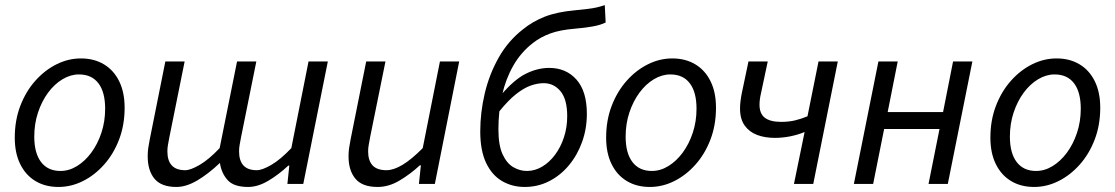

<svg xmlns="http://www.w3.org/2000/svg" viewBox="-20 -730 4426 762"><path d="M212.1 12Q159.7 12 120.7 -11.5Q81.7 -34.9 60.2 -78.8Q38.6 -122.6 38.6 -183.4Q38.6 -252.6 60.6 -309.9Q82.6 -367.3 120.1 -409.4Q157.6 -451.6 204.3 -474.8Q251 -498.1 301.2 -498.1Q353.6 -498.1 392.6 -474.6Q431.6 -451.2 453.1 -407.3Q474.6 -363.5 474.6 -302.7Q474.6 -233.5 452.6 -176.2Q430.7 -118.8 393.1 -76.7Q355.6 -34.5 308.9 -11.3Q262.2 12 212.1 12ZM220 -51.5Q254 -51.5 285.6 -70.9Q317.3 -90.3 342.3 -124.1Q367.4 -158 382.3 -202.7Q397.3 -247.5 397.3 -298.2Q397.3 -364.6 370.5 -399.6Q343.8 -434.6 293.3 -434.6Q259.9 -434.6 227.9 -415.4Q196 -396.2 170.9 -362.3Q145.9 -328.5 130.9 -283.7Q116 -239 116 -187.9Q116 -122.4 142.9 -87Q169.9 -51.5 220 -51.5Z M680.4 12Q620.1 12 593.1 -20.7Q566.2 -53.4 566.2 -109.2Q566.2 -126.8 568.2 -141.5Q570.2 -156.2 574.2 -176.1L636.2 -486.1H712.8L652.3 -186Q648.6 -167.3 646.5 -154.7Q644.3 -142.1 644.3 -129.3Q644.3 -92.5 661.8 -73.5Q679.3 -54.5 715.3 -54.5Q736 -54.5 772.5 -75.7Q808.9 -97 851.7 -142.1L920.8 -486.1H997.3L936.8 -186Q933.2 -167.3 931 -154.7Q928.8 -142.1 928.8 -129.3Q928.8 -92.5 946.1 -73.5Q963.4 -54.5 999.1 -54.5Q1020.6 -54.5 1057 -75.7Q1093.4 -97 1136.2 -142.1L1204.5 -486.1H1281.1L1183.6 0H1120.6L1128.2 -72.8H1124.2Q1086.4 -37.2 1044.9 -12.6Q1003.3 12 965 12Q907.2 12 882.8 -15.9Q858.4 -43.7 852.8 -83.4Q806.2 -39.2 762.5 -13.6Q718.7 12 680.4 12Z M1478.6 12Q1417.6 12 1390.5 -20.8Q1363.3 -53.6 1363.3 -108.9Q1363.3 -126.3 1365.3 -141.2Q1367.3 -156.2 1371.3 -176L1433.3 -486H1509.8L1449 -186.1Q1445.6 -167.2 1443.3 -154.6Q1441 -142 1441 -129.5Q1441 -92.7 1458.7 -73.6Q1476.3 -54.5 1513.9 -54.5Q1541.9 -54.5 1577.4 -75.7Q1612.9 -96.9 1657.7 -142.1L1726 -486H1802.4L1705.8 0H1642.6L1650.3 -73.9H1646.3Q1608 -38.5 1565.3 -13.3Q1522.6 12 1478.6 12Z M2062.4 12Q2012.7 12 1972.6 -11.3Q1932.5 -34.7 1909.2 -83.6Q1886 -132.5 1886 -208.3Q1886 -283.4 1903.8 -359.1Q1921.7 -434.9 1959 -501.1Q1996.4 -567.4 2054.8 -613.1Q2093.4 -644.5 2141.3 -663.5Q2189.3 -682.5 2260.5 -689Q2291.5 -692.3 2312.1 -694.6Q2332.7 -696.9 2348.4 -700.6Q2364.2 -704.3 2380.2 -709.7L2383.7 -640.7Q2363.6 -630.7 2332.8 -625.1Q2301.9 -619.5 2263.4 -616.3Q2203.4 -611.5 2164.6 -597.4Q2125.8 -583.3 2095.6 -559.8Q2047.4 -522.7 2017.1 -469.4Q1986.7 -416 1972.4 -351.8Q1958.1 -287.7 1958.1 -216.9Q1958.1 -152.9 1974.9 -117Q1991.7 -81.1 2017.6 -66.3Q2043.5 -51.5 2071 -51.5Q2103 -51.5 2131.8 -68.7Q2160.6 -85.8 2183.1 -116.1Q2205.5 -146.3 2218.3 -185.4Q2231.1 -224.6 2231.1 -268.8Q2231.1 -335.7 2204.6 -367.8Q2178.1 -399.9 2137.8 -399.9Q2113.5 -399.9 2086.5 -390.5Q2059.5 -381 2028.4 -356.7Q1997.3 -332.3 1960.5 -286.6L1966.6 -350.7Q2019.5 -413.6 2066.4 -437.1Q2113.2 -460.5 2159.6 -460.5Q2226.5 -460.5 2267.8 -414.2Q2309.1 -367.8 2309.1 -278Q2309.1 -219.6 2290.4 -167.1Q2271.6 -114.6 2238.1 -74.3Q2204.7 -34 2159.7 -11Q2114.8 12 2062.4 12Z M2559.1 12Q2506.7 12 2467.7 -11.5Q2428.7 -34.9 2407.2 -78.8Q2385.6 -122.6 2385.6 -183.4Q2385.6 -252.6 2407.6 -309.9Q2429.6 -367.3 2467.1 -409.4Q2504.6 -451.6 2551.3 -474.8Q2598 -498.1 2648.2 -498.1Q2700.6 -498.1 2739.6 -474.6Q2778.6 -451.2 2800.1 -407.3Q2821.6 -363.5 2821.6 -302.7Q2821.6 -233.5 2799.6 -176.2Q2777.7 -118.8 2740.1 -76.7Q2702.6 -34.5 2655.9 -11.3Q2609.2 12 2559.1 12ZM2567 -51.5Q2601 -51.5 2632.6 -70.9Q2664.3 -90.3 2689.3 -124.1Q2714.4 -158 2729.3 -202.7Q2744.3 -247.5 2744.3 -298.2Q2744.3 -364.6 2717.5 -399.6Q2690.8 -434.6 2640.3 -434.6Q2606.9 -434.6 2574.9 -415.4Q2543 -396.2 2517.9 -362.3Q2492.9 -328.5 2477.9 -283.7Q2463 -239 2463 -187.9Q2463 -122.4 2489.9 -87Q2516.9 -51.5 2567 -51.5Z M3131 0 3173.3 -206.1Q3147.3 -195.2 3116.7 -189Q3086.2 -182.8 3055.1 -182.8Q3015.7 -182.8 2984.7 -194.5Q2953.7 -206.3 2935.3 -232Q2917 -257.7 2917 -299.1Q2917 -325.4 2924.3 -361.6L2950.5 -486.1H3027L3000.1 -359.4Q2997.2 -347.1 2995.8 -336.1Q2994.3 -325 2994.3 -314.6Q2994.3 -278.6 3015.8 -262.4Q3037.4 -246.3 3079.9 -246.3Q3110.2 -246.3 3134.9 -252.1Q3159.6 -258 3184.7 -268.4L3228.5 -486.1H3305L3207.6 0Z M3368.8 0 3466.2 -486.1H3542.8L3503 -285.3H3722.8L3762.5 -486.1H3839.1L3741.6 0H3665.1L3708.7 -218.1H3488.9L3445.3 0Z M4084.1 12Q4031.7 12 3992.7 -11.5Q3953.7 -34.9 3932.2 -78.8Q3910.6 -122.6 3910.6 -183.4Q3910.6 -252.6 3932.6 -309.9Q3954.6 -367.3 3992.1 -409.4Q4029.6 -451.6 4076.3 -474.8Q4123 -498.1 4173.2 -498.1Q4225.6 -498.1 4264.6 -474.6Q4303.6 -451.2 4325.1 -407.3Q4346.6 -363.5 4346.6 -302.7Q4346.6 -233.5 4324.6 -176.2Q4302.7 -118.8 4265.1 -76.7Q4227.6 -34.5 4180.9 -11.3Q4134.2 12 4084.1 12ZM4092 -51.5Q4126 -51.5 4157.6 -70.9Q4189.3 -90.3 4214.3 -124.1Q4239.4 -158 4254.3 -202.7Q4269.3 -247.5 4269.3 -298.2Q4269.3 -364.6 4242.5 -399.6Q4215.8 -434.6 4165.3 -434.6Q4131.9 -434.6 4099.9 -415.4Q4068 -396.2 4042.9 -362.3Q4017.9 -328.5 4002.9 -283.7Q3988 -239 3988 -187.9Q3988 -122.4 4014.9 -87Q4041.9 -51.5 4092 -51.5Z"/></svg>

Font: Source Sans Variable
Style: Italic
Weight: 200
Italic angle: -11°
Designer: Paul D. Hunt
Foundry: Adobe Systems Incorporated
Version: Version 3.006;hotconv 1.0.111;makeotfexe 2.5.65597